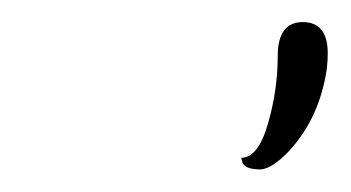

<svg xmlns="http://www.w3.org/2000/svg" viewBox="-20 -655 314 172"><path d="M273.6 -607.2Q273.6 -600.8 272.8 -593.6Q266.4 -549.6 239.2 -520Q224 -504 213.6 -503.2Q197.6 -503.2 196.8 -511.2L196 -513.6Q211.2 -513.6 220 -544Q228.8 -574.4 228.8 -604.8Q228.8 -635.2 251.2 -635.2Q273.6 -635.2 273.6 -607.2Z"/></svg>

Font: Rouge Script
Style: Regular
Weight: 400
Designer: Sabrina Mariela Lopez
Foundry: Typesenses
Version: Version 1.003